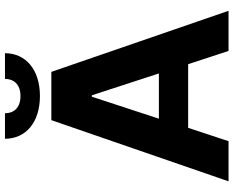

<svg xmlns="http://www.w3.org/2000/svg" viewBox="-105 -853 958 788"><g transform="rotate(-90 374.0 -459.0)"><path d="M188.6 0 243.3 -165.8H504.6L558.9 0H723.7L473 -727.3H274.9L23.8 0ZM198.5 -917.6C198.5 -831.7 266.3 -774.1 373.9 -774.1C481.5 -774.1 549.4 -831.7 549.7 -917.6H444.2C444.2 -884.2 424.4 -854 373.9 -854C322.1 -854 302.9 -884.9 303.3 -917.6ZM280.9 -285.9 371.1 -561.1H376.8L466.6 -285.9Z"/></g></svg>

Font: Margiela Sans
Style: Bold
Weight: 700
Designer: Stefan Endress, Andreas Faust
Version: Version 1.100;FEAKit 1.0